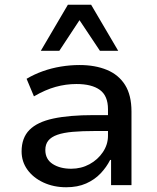

<svg xmlns="http://www.w3.org/2000/svg" viewBox="-20 -780 662 809"><path d="M259 9Q206 9 163 -11Q120 -31 95.5 -65Q71 -99 71 -142Q71 -199 104 -232.5Q137 -266 204.5 -280.5Q272 -295 375 -295H451V-228H380Q326 -228 286.5 -224.5Q247 -221 221.5 -212Q196 -203 183.5 -187.5Q171 -172 171 -148Q171 -109 202 -89Q233 -69 280 -69Q322 -69 357 -88Q392 -107 413.5 -139Q435 -171 435 -208V-320Q435 -376 401 -401Q367 -426 302 -426Q258 -426 214.5 -414Q171 -402 123 -374L92 -448Q124 -467 160.5 -480Q197 -493 236.5 -499.5Q276 -506 315 -506Q381 -506 430.5 -485.5Q480 -465 507 -422Q534 -379 534 -310V0H448V-106H444Q429 -76 404 -49.5Q379 -23 343 -7Q307 9 259 9ZM152 -566 266 -760H364L478 -566H401L315 -695L230 -566Z"/></svg>

Font: Nunito Sans 12pt ExtraLight 7pt Medium
Style: Regular
Weight: 500
Version: Version 3.101;gftools[0.9.27]